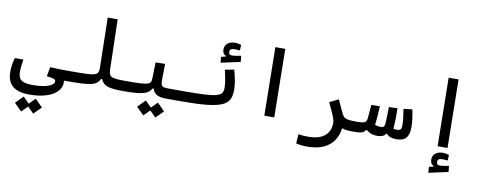

<svg xmlns="http://www.w3.org/2000/svg" viewBox="-81 -1115 4850 1918"><g transform="rotate(10 2344.0 -156.0)"><path d="M242.7 200.2C448.2 200.2 560.1 119.1 560.1 24.4C560.1 16.6 559.1 9.3 557.6 2.4C564.9 2.4 572.3 2.9 580.1 2.9C616.7 2.9 635.7 -19 635.7 -52.2C635.7 -82 621.1 -100.6 585.9 -100.6C535.6 -100.6 459 -101.6 399.4 -105.5L382.3 -10.3C453.1 -2.9 473.1 3.9 473.1 26.4C473.1 65.9 401.4 100.6 255.9 100.6C135.3 100.6 109.9 63.5 109.9 -14.2C109.9 -52.7 115.7 -86.4 123 -133.8H36.1C22.5 -89.4 14.6 -36.6 14.6 4.9C14.6 119.6 66.9 200.2 242.7 200.2ZM312.5 380.9 388.2 305.7 312.5 229.5 251.5 291 190.4 229.5 114.7 305.7 190.4 380.9 251.5 319.8Z M580.1 2.9C831.1 2.9 885.7 -7.8 920.4 -77.6H931.6C959.5 -9.3 1019.5 2.9 1166 2.9C1194.3 2.9 1208.5 -10.3 1208.5 -51.3C1208.5 -85.9 1196.8 -100.6 1171.9 -100.6C1005.9 -100.6 995.1 -110.8 992.7 -199.7L980.5 -693.4H879.9L889.6 -195.3C891.6 -103 877.4 -100.6 585.9 -100.6C566.4 -100.6 551.8 -89.4 551.8 -51.3C551.8 -16.1 561 2.9 580.1 2.9Z M1166 2.9C1355.5 2.9 1413.6 -15.6 1443.4 -73.7H1455.6C1470.2 -24.4 1504.9 2.9 1593.3 2.9H1752C1775.4 2.9 1794.4 -10.3 1794.4 -56.2C1794.4 -81.1 1782.7 -100.6 1757.8 -100.6H1604.5C1533.2 -100.6 1522 -107.9 1522 -179.2L1524.4 -337.4L1428.2 -335.4L1424.3 -174.3C1422.9 -108.4 1402.8 -100.6 1171.9 -100.6ZM1521 207.5 1596.7 132.3 1521 56.2 1460 117.7 1398.9 56.2 1323.2 132.3 1398.9 207.5 1460 146.5Z M1752 2.9C2182.1 2.9 2248.5 -49.8 2248.5 -203.6C2248.5 -259.8 2236.3 -324.7 2214.4 -400.9L2122.1 -383.8C2138.2 -315.9 2150.9 -256.3 2150.9 -208C2150.9 -119.1 2110.4 -100.6 1757.8 -100.6C1746.6 -100.6 1735.8 -87.4 1735.8 -52.7C1735.8 -16.6 1739.3 2.9 1752 2.9ZM2067.9 -444.8 2265.1 -487.8 2258.3 -548.8C2229 -543.5 2188.5 -535.6 2169.9 -535.6C2146.5 -535.6 2134.8 -543 2134.8 -567.9C2134.8 -593.3 2147.9 -602.5 2190.9 -602.5C2202.1 -602.5 2221.7 -601.1 2236.8 -599.1L2239.7 -654.8C2223.1 -661.1 2205.1 -666.5 2177.7 -666.5C2116.7 -666.5 2073.2 -635.7 2073.2 -580.6C2073.2 -549.3 2085.9 -529.3 2108.4 -521.5V-515.1L2062.5 -503.4Z M2590.3 0H2690.9L2680.7 -693.4H2580.1Z M3377.4 -11.2C3407.7 0.5 3444.3 2.9 3509.8 2.9C3533.2 2.9 3552.2 -10.3 3552.2 -56.2C3552.2 -90.8 3540.5 -100.6 3515.6 -100.6C3413.1 -100.6 3387.2 -109.9 3370.6 -134.3C3350.1 -164.6 3333.5 -211.4 3295.4 -290L3204.6 -245.6C3242.7 -165 3280.8 -90.8 3280.8 -49.3C3280.8 71.8 3197.3 131.3 3057.6 131.3C3013.7 131.3 2995.1 128.4 2958 123.5L2951.7 217.3C2987.3 226.6 3015.1 230 3067.4 230C3240.2 230 3356.4 151.4 3377.4 -11.2Z M3509.8 2.9C3573.2 2.9 3601.1 -8.8 3616.2 -34.2H3627.4C3662.6 -5.4 3691.4 2.9 3738.3 2.9C3773.4 2.9 3809.1 -8.8 3820.8 -34.2H3828.6C3849.1 -10.3 3878.4 2.9 3928.2 2.9C4022.5 2.9 4057.6 -44.4 4057.6 -142.6C4057.6 -193.4 4049.3 -252.9 4036.1 -318.8L3947.8 -308.6C3957 -244.6 3965.3 -194.8 3965.3 -148.4C3965.3 -102.1 3954.1 -91.3 3918.9 -91.3C3904.8 -91.3 3893.1 -92.8 3881.8 -95.7C3882.8 -101.6 3883.3 -107.4 3883.8 -113.3C3888.7 -168.9 3889.2 -235.8 3887.7 -303.7L3800.8 -300.8C3799.8 -232.9 3799.3 -168.9 3795.4 -129.9C3792.5 -99.6 3782.7 -91.3 3750 -91.3C3733.4 -91.3 3714.4 -94.7 3695.8 -101.1C3696.3 -105.5 3697.3 -109.9 3697.8 -114.7C3704.6 -171.4 3707.5 -230.5 3710.9 -292.5L3624 -291.5C3619.6 -228.5 3615.7 -176.3 3611.3 -145C3606.4 -109.4 3581.1 -100.6 3515.6 -100.6Z M4348.1 0H4448.7L4438.5 -693.4H4337.9ZM4303.2 277.3 4500.5 234.4 4493.7 173.3C4464.4 178.7 4423.8 186.5 4405.3 186.5C4381.8 186.5 4370.1 179.2 4370.1 154.3C4370.1 128.9 4383.3 119.6 4426.3 119.6C4437.5 119.6 4457 121.1 4472.2 123L4475.1 67.4C4458.5 61 4440.4 55.7 4413.1 55.7C4352.1 55.7 4308.6 86.4 4308.6 141.6C4308.6 172.9 4321.3 192.9 4343.8 200.7V207L4297.9 218.8Z"/></g></svg>

Font: CaskaydiaCove Nerd Font
Style: Regular
Weight: 400
Designer: Aaron Bell
Foundry: Saja Typeworks
Version: Version 2111.1;Nerd Fonts 2.3.3